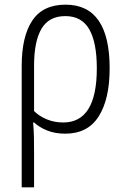

<svg xmlns="http://www.w3.org/2000/svg" viewBox="-20 -563 540 823"><path d="M73 -280Q73 -407 118.5 -475Q164 -543 261 -543Q450 -543 450 -270Q450 -138 403 -64Q356 10 260 10Q216 10 182.5 -3.5Q149 -17 126 -38H122Q125 -3 125.5 27Q126 57 126 85V240H73ZM251 -38Q395 -38 395 -270Q395 -381 362.5 -437.5Q330 -494 260 -494Q190 -494 158 -440Q126 -386 126 -281V-87Q148 -65 180.5 -51.5Q213 -38 251 -38Z"/></svg>

Font: Noto Sans Mono ExtraCondensed Light
Style: Regular
Weight: 300
Width: 2
Designer: Monotype Design Team
Foundry: Monotype Imaging Inc.
Version: Version 2.014; ttfautohint (v1.8.4.7-5d5b)